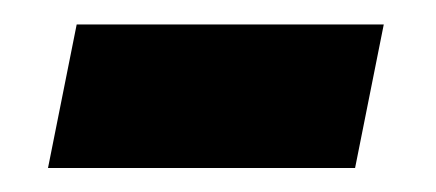

<svg xmlns="http://www.w3.org/2000/svg" viewBox="-20 -348 363 160"><path d="M43.9 -327.6H299.8L275.9 -208H20Z"/></svg>

Font: Viking Open Sans
Style: Bold Italic
Weight: 700
Italic angle: -12°
Foundry: Ascender Corporation
Version: Version 2.000